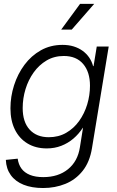

<svg xmlns="http://www.w3.org/2000/svg" viewBox="-20 -764 608 996"><path d="M203.6 211.4Q145 211.4 102.3 194.3Q59.6 177.2 35.9 144.3Q12.2 111.3 10.3 65.4L71.8 59.1Q75.7 88.9 91.3 110.4Q106.9 131.8 135.3 143.3Q163.6 154.8 204.6 154.8Q282.2 154.8 332.8 113.8Q383.3 72.8 394.5 0L410.6 -101.1L409.2 -100.6Q388.7 -68.8 360.6 -44.9Q332.5 -21 297.9 -7.6Q263.2 5.9 222.7 5.9Q165 5.9 122.6 -19.8Q80.1 -45.4 57.1 -92Q34.2 -138.7 34.2 -202.1Q34.2 -263.2 53 -321.8Q71.8 -380.4 106.9 -427.7Q142.1 -475.1 192.1 -503.2Q242.2 -531.2 304.2 -531.2Q335.9 -531.2 362.1 -523.2Q388.2 -515.1 408.4 -500.5Q428.7 -485.8 442.6 -465.6Q456.5 -445.3 462.9 -420.9H465.3L481.9 -522.5H543.9L457 5.4Q445.3 76.7 408.9 122.3Q372.6 168 319.3 189.7Q266.1 211.4 203.6 211.4ZM232.9 -52.2Q283.7 -52.2 323.2 -75Q362.8 -97.7 390.4 -136.2Q418 -174.8 432.4 -222.4Q446.8 -270 446.8 -319.3Q446.8 -390.6 411.4 -432.1Q376 -473.6 311 -473.6Q261.2 -473.6 221.9 -450.4Q182.6 -427.2 154.8 -388.4Q127 -349.6 112.3 -301.5Q97.7 -253.4 97.7 -203.6Q97.7 -130.9 133.8 -91.6Q169.9 -52.2 232.9 -52.2ZM297.4 -610.4 395.5 -744.1H468.8L352.1 -610.4Z"/></svg>

Font: Inter 28pt Light
Style: Italic
Weight: 300
Italic angle: -9.3988°
Designer: Rasmus Andersson
Foundry: rsms
Version: Version 4.001;git-66647c0bb